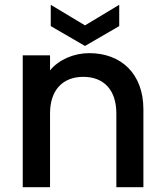

<svg xmlns="http://www.w3.org/2000/svg" viewBox="-20 -782 689 802"><path d="M189 0V-308C189 -407 243 -461 328 -461C413 -461 466 -407 466 -308V0H579V-325C579 -476 484 -560 353 -560C288 -560 226 -533 189 -488V-551H75V0ZM335 -590 478 -673V-762L335 -676L192 -762V-673Z"/></svg>

Font: Poppins Medium
Style: Regular
Weight: 500
Designer: Ninad Kale (Devanagari), Jonny Pinhorn (Latin)
Foundry: Indian Type Foundry
Version: 4.004